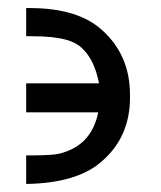

<svg xmlns="http://www.w3.org/2000/svg" viewBox="-20 -456 401 477"><path d="M45 -70Q56 -70 67 -70Q87 -70 107.5 -71.5Q128 -73 143 -79Q209 -102 224 -177H45V-249H226Q221 -275 211.5 -296.5Q202 -318 187 -333Q172 -350 141.5 -358Q111 -366 58 -366Q52 -366 45 -366V-436Q49 -436 53 -436Q175 -436 235 -380Q303 -318 303 -220Q303 -217 303 -214Q303 -117 235 -57Q174 -1 45 1Z"/></svg>

Font: New Athena Unicode
Style: Bold
Weight: 700
Designer: J. Rusten 1997; rev. by R. Hancock 2001, 2002, rev. by D. Mastronarde 2002-2021
Foundry: Society for Classical Studies (formerly American Philological Association)
Version: Version 5.008